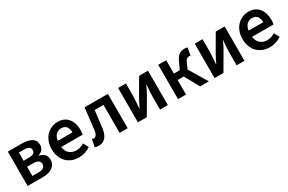

<svg xmlns="http://www.w3.org/2000/svg" viewBox="95 -1434 3561 2377"><g transform="rotate(-30 1876.0 -245.5)"><path d="M73.2 0V-491.2H272Q359.9 -491.2 410.9 -460.9Q461.9 -430.7 461.9 -363.8Q461.9 -327.1 440.7 -299.8Q419.4 -272.5 379.9 -261.2V-256.8Q481.9 -233.9 481.9 -142.1Q481.9 -93.8 455.1 -61Q428.2 -28.3 384.5 -14.2Q340.8 0 282.2 0ZM186 -295.9H261.2Q350.1 -295.9 350.1 -352.1Q350.1 -413.1 264.2 -413.1H186ZM186 -78.1H273.9Q368.2 -78.1 368.2 -147.9Q368.2 -177.2 343.3 -193.6Q318.4 -210 270 -210H186Z M787.6 -412.1Q747.1 -412.1 716.3 -385.3Q685.5 -358.4 675.8 -297.9H885.7Q885.7 -351.6 860.8 -381.8Q835.9 -412.1 787.6 -412.1ZM801.8 12.2Q750 12.2 705.3 -5.4Q660.6 -22.9 627.9 -55.2Q595.2 -87.4 576.4 -136.7Q557.6 -186 557.6 -246.1Q557.6 -304.2 576.9 -353.5Q596.2 -402.8 628.2 -435.1Q660.2 -467.3 700.9 -485.1Q741.7 -502.9 785.6 -502.9Q883.3 -502.9 935.5 -439.2Q987.8 -375.5 987.8 -270Q987.8 -239.3 981.4 -210H673.3Q682.6 -145.5 721.9 -112.8Q761.2 -80.1 815.4 -80.1Q877.4 -80.1 929.7 -113.8L969.7 -40Q895.5 12.2 801.8 12.2Z M1084.5 9.8Q1056.6 9.8 1032.2 1L1052.2 -104Q1065.9 -100.1 1076.2 -100.1Q1124 -100.1 1135.3 -186Q1146 -268.1 1170.4 -491.2H1503.4V0H1388.2V-399.9H1262.2Q1257.3 -359.4 1247.3 -277.3Q1237.3 -195.3 1232.4 -154.8Q1209.5 9.8 1084.5 9.8Z M1649.4 0V-491.2H1761.2V-321.8Q1761.2 -277.8 1750 -140.1H1754.4Q1795.4 -226.1 1812 -253.9L1950.2 -491.2H2077.1V0H1965.3V-169.9Q1965.3 -250 1976.1 -352.1H1972.2Q1939.5 -277.3 1914.1 -235.8L1776.4 0Z M2223.1 0V-491.2H2336.9V-299.8H2420.9L2466.8 -398.9Q2495.1 -459.5 2527.6 -480.7Q2560.1 -502 2610.8 -502Q2631.3 -502 2645 -495.1L2626 -388.2Q2614.3 -392.1 2608.9 -392.1Q2587.9 -392.1 2572.5 -380.6Q2557.1 -369.1 2542 -335L2508.8 -257.8L2664.1 0H2539.1L2423.8 -208H2336.9V0Z M2745.1 0V-491.2H2856.9V-321.8Q2856.9 -277.8 2845.7 -140.1H2850.1Q2891.1 -226.1 2907.7 -253.9L3045.9 -491.2H3172.9V0H3061V-169.9Q3061 -250 3071.8 -352.1H3067.9Q3035.2 -277.3 3009.8 -235.8L2872.1 0Z M3515.6 -412.1Q3475.1 -412.1 3444.3 -385.3Q3413.6 -358.4 3403.8 -297.9H3613.8Q3613.8 -351.6 3588.9 -381.8Q3564 -412.1 3515.6 -412.1ZM3529.8 12.2Q3478 12.2 3433.3 -5.4Q3388.7 -22.9 3356 -55.2Q3323.2 -87.4 3304.4 -136.7Q3285.6 -186 3285.6 -246.1Q3285.6 -304.2 3304.9 -353.5Q3324.2 -402.8 3356.2 -435.1Q3388.2 -467.3 3429 -485.1Q3469.7 -502.9 3513.7 -502.9Q3611.3 -502.9 3663.6 -439.2Q3715.8 -375.5 3715.8 -270Q3715.8 -239.3 3709.5 -210H3401.4Q3410.6 -145.5 3450 -112.8Q3489.3 -80.1 3543.5 -80.1Q3605.5 -80.1 3657.7 -113.8L3697.8 -40Q3623.5 12.2 3529.8 12.2Z"/></g></svg>

Font: Source Sans 3 Semibold
Style: Regular
Weight: 600
Designer: Paul D. Hunt
Foundry: Adobe
Version: Version 3.052;hotconv 1.1.0;makeotfexe 2.6.0